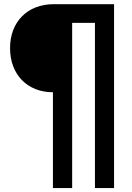

<svg xmlns="http://www.w3.org/2000/svg" viewBox="-20 -831 649 942"><path d="M334 91.8V-718.8H445.8V91.8H539.6V-810.5H243.2C114.7 -810.5 29.3 -723.6 29.3 -595.2C29.3 -464.8 114.7 -378.4 239.7 -378.4V91.8Z"/></svg>

Font: Winston SemiBold
Style: Regular
Weight: 600
Designer: Vernon Adams, Kim Jin-seong, David Berlow, Cristiano Sobral
Foundry: The Winston Project Authors
Version: Version 3.004